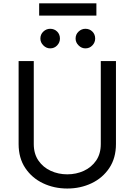

<svg xmlns="http://www.w3.org/2000/svg" viewBox="-20 -1082 781 1115"><path d="M565.3 -727.3H653.4V-245.7Q653.4 -164.1 614.7 -106.2Q576 -48.3 511.7 -17.8Q447.4 12.8 370.7 12.8Q294 12.8 229.8 -17.8Q165.5 -48.3 126.8 -106.2Q88.1 -164.1 88.1 -245.7V-727.3H176.1V-245.7Q176.1 -188.9 203.1 -149.7Q230.1 -110.4 274.5 -90Q318.9 -69.6 370.7 -69.6Q422.6 -69.6 467 -90Q511.4 -110.4 538.4 -149.7Q565.3 -188.9 565.3 -245.7ZM271.3 -801.1Q248.9 -801.1 231.7 -818.4Q214.5 -835.6 214.5 -858Q214.5 -882.5 231.7 -898.6Q248.9 -914.8 271.3 -914.8Q295.8 -914.8 312 -898.6Q328.1 -882.5 328.1 -858Q328.1 -835.6 312 -818.4Q295.8 -801.1 271.3 -801.1ZM475.9 -801.1Q453.5 -801.1 436.3 -818.4Q419 -835.6 419 -858Q419 -882.5 436.3 -898.6Q453.5 -914.8 475.9 -914.8Q500.4 -914.8 516.5 -898.6Q532.7 -882.5 532.7 -858Q532.7 -835.6 516.5 -818.4Q500.4 -801.1 475.9 -801.1ZM539.8 -1062.5V-991.5H207.4V-1062.5Z"/></svg>

Font: Inter UI
Style: Regular
Weight: 400
Designer: Rasmus Andersson
Foundry: rsms
Version: 3.2;8d6f07862